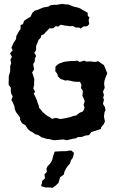

<svg xmlns="http://www.w3.org/2000/svg" viewBox="-20 -702 592 979"><path d="M258 13 245 11 230 7 218 6 192 -2 176 -13 159 -18 144 -29 133 -34 119 -48 110 -63 92 -74 82 -92 83 -101 73 -116 62 -130 55 -146 54 -159 45 -180 38 -192 45 -210 37 -225 35 -239V-255L24 -270L25 -314L32 -339V-366L37 -379L33 -398L41 -412L31 -430L45 -446L38 -458L48 -481L62 -503L63 -518L72 -534L77 -544L85 -554V-574L97 -579L103 -596L122 -609L135 -616L146 -638L158 -648L173 -652L182 -656L201 -664L226 -668L237 -675L257 -678L266 -677L297 -682L312 -680L329 -679L339 -675L356 -668L379 -663L391 -658L398 -653L427 -637L428 -620L436 -614L432 -599L435 -579L424 -568L405 -567L391 -556L385 -561L366 -562L350 -570L339 -568L325 -570L309 -572L290 -576L276 -566L265 -569L251 -558L231 -557L222 -547L215 -540L203 -527L191 -522L187 -509L177 -499L174 -491L166 -473L164 -464V-446L155 -433L164 -417L158 -403L157 -388L149 -375L154 -348L144 -333L155 -299L154 -284V-270L150 -251L159 -234L152 -225L161 -207L169 -188L172 -177L178 -162L179 -153L189 -142L196 -132L210 -120L224 -109L232 -106L245 -96L265 -101L288 -95L312 -99L339 -105L352 -110L368 -113L384 -126L403 -134L408 -144L411 -155L406 -166L412 -186L406 -202L400 -213L402 -229V-240L393 -253L395 -269L388 -285H368L356 -286L339 -290L322 -293L314 -291L288 -300L275 -313L273 -324L262 -339L263 -363L274 -373L284 -379L307 -387L323 -389L342 -391H362L374 -393L387 -386L409 -393L420 -388L441 -389L464 -386L481 -390L496 -379L510 -370L517 -353L527 -328L516 -301L512 -287L511 -273L514 -254L505 -235L510 -217L506 -203L510 -194L505 -172L515 -156L518 -141L513 -130L510 -108L515 -82L509 -69L496 -53L494 -44L459 -33L445 -28L434 -13L416 -11L398 -4L377 -3L368 3L350 6L320 13L303 9ZM246 257 240 254H213L189 247L194 231L195 220L209 208L207 187L219 174L217 157L223 145L233 135L240 126L247 111L251 93L259 71L294 69H317L331 66H345L357 78L355 90L350 104L342 115L337 131L325 145L317 157L308 175L306 187L296 195L287 201L281 221L278 231L265 243Z"/></svg>

Font: Winky Rough Medium
Style: Regular
Weight: 500
Designer: Simon Atzbach
Foundry: typofactur
Version: Version 1.206; ttfautohint (v1.8.4.7-5d5b)